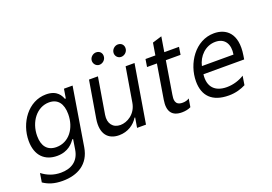

<svg xmlns="http://www.w3.org/2000/svg" viewBox="-126 -1114 2403 1694"><g transform="rotate(-20 1075.5 -267.5)"><path d="M210.9 215.2C352.3 215.2 465.2 152.7 490.1 0.7L579.5 -545.5H498.6L484.4 -458.8H475.9C464.5 -487.2 438.2 -552.6 331.7 -552.6C163.4 -552.6 48.3 -387.1 48.3 -218.8C48.3 -79.5 126.4 -8.5 240.8 -8.5C347.3 -8.5 393.5 -71 415.5 -100.9H422.6L407.7 -7.1C390.6 100.9 313.9 142 221.6 142C152 142 95.2 119.3 45.5 81L32 164.8C78.1 196 132.1 215.2 210.9 215.2ZM261.4 -83.8C176.1 -83.8 133.5 -139.9 133.5 -233.7C133.5 -366.5 218 -477.3 332.4 -477.3C414.8 -477.3 457.4 -420.5 457.4 -322.4C457.4 -190.3 379.3 -83.8 261.4 -83.8Z M865.1 -636.4C896.3 -636.4 921.9 -660.5 926.1 -687.5C931.8 -723 909.1 -750 873.6 -750C846.6 -750 818.2 -728.7 813.9 -698.9C809.3 -666.2 833.8 -636.4 865.1 -636.4ZM1069.6 -636.4C1100.9 -636.4 1126.4 -660.5 1130.7 -687.5C1136.4 -723 1113.6 -750 1078.1 -750C1051.1 -750 1023.4 -728.7 1018.5 -698.9C1012.8 -664.8 1038.4 -636.4 1069.6 -636.4ZM1023.4 -223C1006.4 -120.7 921.2 -73.9 858.7 -73.9C789.1 -73.9 747.9 -125 760.7 -204.5L817.5 -545.5H733.7L675.4 -198.9C652.7 -59.7 715.2 7.1 817.5 7.1C899.9 7.1 962.4 -36.9 996.4 -92.3H1002.1L986.5 0H1070.3L1161.2 -545.5H1077.4Z M1429.3 -474.4H1567.5L1578.8 -545.5H1440.7L1463.8 -686.1L1375.7 -659.1L1356.9 -545.5H1264.2L1252.8 -474.4H1345.5L1292.6 -152.7C1274.9 -46.2 1313.9 7.1 1407 7.1C1438.9 7.1 1468.7 0.7 1490.8 -10.7L1503.6 -88.1C1485.8 -76.7 1465.2 -71 1441.1 -71C1365.1 -71 1372.9 -130.7 1379.3 -169Z M1908.4 -552.6C1731.5 -552.6 1615.1 -374.3 1615.1 -206.7C1615.1 -73.2 1688.9 8.5 1847.3 8.5C1912.6 8.5 1965.2 -9.2 2005.7 -29.8L2019.2 -114.3C1975.9 -86.6 1916.9 -66.8 1855.1 -66.8C1745 -66.8 1684.3 -128.2 1698.5 -244.3H2081L2086.6 -279.8C2119.3 -483 2018.5 -552.6 1908.4 -552.6ZM2007.1 -316.8H1710.6C1729 -401.3 1798.7 -477.3 1894.2 -477.3C1984.4 -477.3 2022.7 -409.1 2007.1 -316.8Z"/></g></svg>

Font: TID UI
Style: Italic
Weight: 400
Italic angle: -9.39999°
Designer: The TID Project Authors
Foundry: Bakken & Bæck
Version: Version 1.001;hotconv 1.0.109;makeotfexe 2.5.65596